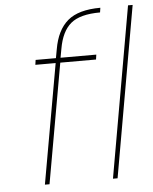

<svg xmlns="http://www.w3.org/2000/svg" viewBox="-53 -784 659 829"><g transform="rotate(-5 276.5 -370.0)"><path d="M410 -720Q323 -720 283 -686.5Q243 -653 230 -578L223 -540H378L375 -519H220L128 0H108L200 -519H112L115 -540H203L210 -578Q224 -660 271 -700Q318 -740 413 -740ZM553 -740 423 0H403L533 -740Z"/></g></svg>

Font: Fz Poppins Thin
Style: Italic
Weight: 100
Italic angle: -10°
Designer: Ninad Kale (Devanagari), Jonny Pinhorn (Latin)
Foundry: Indian Type Foundry
Version: Vit hóa bi Vntype.Com & FontZin.Com